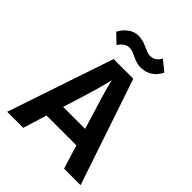

<svg xmlns="http://www.w3.org/2000/svg" viewBox="-279 -1163 1348 1348"><g transform="rotate(45 395.0 -488.5)"><path d="M32.2 30.3 298.8 -759.8H494.1L760.7 30.3H596.7L542 -146.5H246.1L191.4 30.3ZM175.8 -908.2Q194.3 -946.3 230 -973.1Q265.6 -1000 306.2 -1000Q346.7 -1000 394.5 -978Q442.4 -956.1 463.9 -956.1Q514.6 -956.1 540 -1006.8L618.2 -944.3Q571.3 -851.6 472.7 -851.6Q436.5 -851.6 391.6 -873.5Q346.7 -895.5 323.7 -895.5Q300.8 -895.5 282.7 -884.3Q264.6 -873 243.2 -843.8ZM285.2 -271.5H503.9L494.1 -303.7Q415 -556.6 400.4 -623L394.5 -646.5Q384.8 -585 295.9 -303.7Z"/></g></svg>

Font: GenEi M Gothic v2 Bold
Style: Regular
Weight: 700
Version: Version 2.0